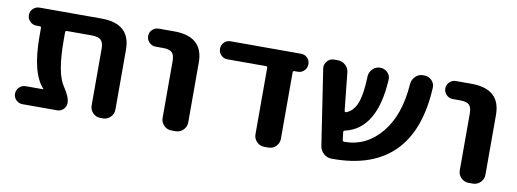

<svg xmlns="http://www.w3.org/2000/svg" viewBox="-48 -769 2740 1018"><g transform="rotate(10 1322.0 -260.0)"><path d="M192 -97Q193 -97 193 -98Q193 -99 192 -100Q124 -173 124 -372V-415Q124 -423 116 -423H98Q78 -423 63.5 -437.5Q49 -452 49 -472Q49 -492 63.5 -506Q78 -520 98 -520H431Q588 -520 588 -380V-57Q588 -34 571 -17Q554 0 531 0H516Q493 0 476.5 -17Q460 -34 460 -57V-363Q460 -396 445.5 -409.5Q431 -423 396 -423H263Q254 -423 254 -415V-372Q254 -194 298 -130Q332 -80 332 -48Q332 -28 318 -14Q304 0 284 0H98Q78 0 63.5 -14Q49 -28 49 -48Q49 -68 63.5 -82.5Q78 -97 98 -97Z M740 -423Q720 -423 705.5 -437.5Q691 -452 691 -472Q691 -492 705.5 -506Q720 -520 740 -520H823Q980 -520 980 -380V-57Q980 -34 963 -17Q946 0 923 0H899Q876 0 859 -17Q842 -34 842 -57V-363Q842 -397 828 -410Q814 -423 779 -423Z M1126 -423Q1106 -423 1092 -437.5Q1078 -452 1078 -472Q1078 -492 1092 -506Q1106 -520 1126 -520H1506Q1526 -520 1540 -506Q1554 -492 1554 -472Q1554 -452 1540 -437.5Q1526 -423 1506 -423H1488Q1479 -423 1479 -415V-57Q1479 -34 1462.5 -17Q1446 0 1423 0H1399Q1376 0 1359 -17Q1342 -34 1342 -57V-415Q1342 -423 1334 -423Z M1697 -56 1635 -464Q1632 -486 1647 -503Q1662 -520 1684 -520H1702Q1727 -520 1745 -504Q1763 -488 1765 -464L1786 -262Q1786 -259 1789.5 -257Q1793 -255 1795 -256Q1834 -271 1852.5 -318.5Q1871 -366 1874 -463Q1875 -486 1892 -503Q1909 -520 1932 -520Q1956 -520 1972.5 -503.5Q1989 -487 1987 -464Q1972 -197 1806 -159Q1797 -157 1798 -149L1803 -108Q1805 -100 1812 -100H1815Q1930 -100 2010.5 -196Q2091 -292 2103 -463Q2105 -486 2122 -503Q2139 -520 2162 -520H2170Q2194 -520 2210.5 -502.5Q2227 -485 2225 -462Q2213 -231 2097.5 -115.5Q1982 0 1769 0H1762Q1738 0 1719.5 -16Q1701 -32 1697 -56Z M2340 -423Q2320 -423 2305.5 -437.5Q2291 -452 2291 -472Q2291 -492 2305.5 -506Q2320 -520 2340 -520H2423Q2580 -520 2580 -380V-57Q2580 -34 2563 -17Q2546 0 2523 0H2499Q2476 0 2459 -17Q2442 -34 2442 -57V-363Q2442 -397 2428 -410Q2414 -423 2379 -423Z"/></g></svg>

Font: Rounded Mplus 1c Bold
Style: Bold
Weight: 700
Version: Version 1.059.20150529